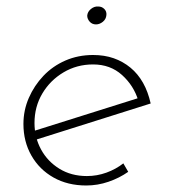

<svg xmlns="http://www.w3.org/2000/svg" viewBox="-20 -563 519 590"><path d="M247 -22Q278 -22 307 -32.5Q336 -43 359 -61L374 -35Q347 -16 313.5 -4.5Q280 7 245 7Q188 7 144.5 -17.5Q101 -42 76.5 -85Q52 -128 52 -182Q52 -224 68.5 -262Q85 -300 113.5 -330Q142 -360 181 -377Q220 -394 266 -394Q301 -394 329.5 -384Q358 -374 381 -355Q404 -336 419.5 -308.5Q435 -281 443 -245L85 -132L79 -159L419 -266L405 -254Q391 -300 355 -332.5Q319 -365 266 -365Q216 -365 175 -340.5Q134 -316 110 -275.5Q86 -235 86 -185Q86 -141 106 -104Q126 -67 162.5 -44.5Q199 -22 247 -22ZM248 -515Q249 -527 259.5 -535.5Q270 -544 282 -543Q293 -543 300.5 -535.5Q308 -528 307 -517Q306 -504 296 -496Q286 -488 275 -488Q263 -488 255.5 -496.5Q248 -505 248 -515Z"/></svg>

Font: Josefin Sans ExtraLight
Style: Italic
Weight: 250
Italic angle: -7°
Designer: Santiago Orozco
Foundry: Typemade
Version: Version 2.000